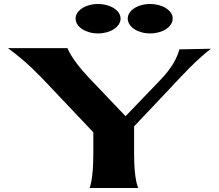

<svg xmlns="http://www.w3.org/2000/svg" viewBox="-20 -945 1100 965"><path d="M319 -703H20C118 -631 176 -568 221 -521L449 -280V-169C449 -38 430 0 430 0H675C675 0 654 -38 654 -169V-310L831 -497C896 -566 959 -637 1040 -700L882 -697C867 -649 846 -606 784 -541L611 -361L430 -551C384 -599 338 -657 319 -703ZM735 -777C797 -777 848 -810 848 -852C848 -892 797 -925 735 -925C672 -925 622 -892 622 -852C622 -810 672 -777 735 -777ZM473 -777C535 -777 586 -810 586 -852C586 -892 535 -925 473 -925C410 -925 360 -892 360 -852C360 -810 410 -777 473 -777Z"/></svg>

Font: Coconat
Style: Bold
Weight: 900
Width: 8
Designer: Sara Lavazza
Foundry: Collletttivo
Version: Version 1.000;Glyphs 3.2 (3217)